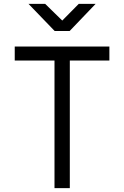

<svg xmlns="http://www.w3.org/2000/svg" viewBox="-20 -970 640 990"><path d="M339 -810 473 -950H386L301 -864L213 -950H127L262 -810ZM340 0V-658H544V-730H56V-658H261V0Z"/></svg>

Font: Tekne LDO Light
Style: Regular
Weight: 300
Monospace: yes
Designer: Alessio Laiso, Mario Rullo, Paolo Rosset
Foundry: Alessio Laiso
Version: Version 1.000;hotconv 1.0.109;makeotfexe 2.5.65596